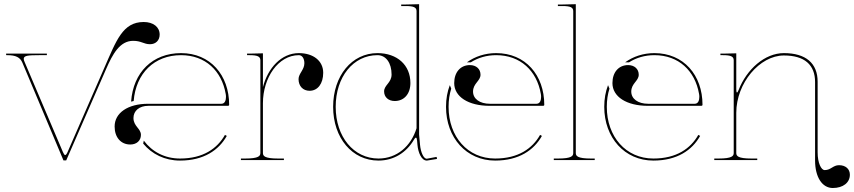

<svg xmlns="http://www.w3.org/2000/svg" viewBox="-20 -782 4172 938"><path d="M488.5 -448 310.5 -40C306 -29.5 302 -24.5 298.5 -24.5C295 -24.5 291.5 -29.5 287 -40L100.5 -478.5C97.5 -485 96 -490 96 -494.5C96 -510.5 117.5 -512.5 171 -512.5H209V-520H10V-512.5H15.5C57 -512.5 78.5 -502 89.5 -475.5L290 1.5H303.5L498.5 -445C530 -517 565 -582.5 630.5 -582.5C671 -582.5 682 -566 713 -566C741 -566 760 -585 760 -613C760 -650 729 -674.5 682 -674.5C579 -674.5 548 -583.5 488.5 -448Z M682.5 -95 679.5 -80.5C722 -29 785 2.5 859.5 2.5C975.5 2.5 1049 -48.5 1088 -118L1079 -123C1041.5 -56.5 972.5 -7.5 859.5 -7.5C785 -7.5 723 -40.5 682.5 -95ZM620.5 -285.5 633 -288.5C644 -424 734 -512.5 864.5 -512.5C983.5 -512.5 1063 -435.5 1082.5 -324C1083.5 -319.5 1084 -314.5 1084 -309C1084 -292.5 1079 -275 1061.5 -275H703C605 -275 540 -230.5 540 -164C540 -111 570.5 -76 616.5 -76C647.5 -76 668.5 -95 668.5 -123C668.5 -154 632 -165 632 -205.5C632 -241 661 -265 704.5 -265H1094.5C1096.5 -265 1099.5 -266.5 1099.5 -270C1099.5 -415 1007.5 -522.5 864.5 -522.5C725.5 -522.5 630.5 -428.5 620.5 -285.5Z M1187 -520V-512.5H1199.5C1238 -512.5 1252 -506 1252 -487.5V-35C1252 -20.5 1245.5 -7.5 1177 -7.5H1157V0H1367V-7.5H1339.5C1271 -7.5 1264.5 -20.5 1264.5 -35V-277.5C1264.5 -402.5 1339.5 -512.5 1440 -512.5C1456 -512.5 1467 -496.5 1467 -473C1467 -441 1438.5 -422.5 1438.5 -395.5C1438.5 -361.5 1460 -338.5 1492.5 -338.5C1532.5 -338.5 1559 -373.5 1559 -426.5C1559 -484 1511.5 -522.5 1440 -522.5C1354.5 -522.5 1288.5 -449.5 1264.5 -356.5V-521.5L1199.5 -520Z M1940 -760V-752.5H1962.5C2001 -752.5 2015 -746 2015 -727.5V-155.5C1988 -68 1919.5 -7.5 1829 -7.5C1708 -7.5 1620 -113.5 1620 -260C1620 -406.5 1706 -512.5 1824 -512.5C1865.5 -512.5 1893 -474.5 1893 -418C1893 -377.5 1856.5 -366.5 1856.5 -335.5C1856.5 -307.5 1877.5 -288.5 1908.5 -288.5C1954.5 -288.5 1985 -323.5 1985 -376.5C1985 -464 1920.5 -522.5 1824 -522.5C1699 -522.5 1607.5 -412 1607.5 -260C1607.5 -108 1700.5 2.5 1829 2.5C1904.5 2.5 1966 -37.5 2002 -99C2006 -106 2009 -109.5 2012 -109.5C2015 -109.5 2016.5 -104.5 2017.5 -96L2019.5 -73.5C2023 -36.5 2039 2.5 2065 2.5H2066L2115 -5.5L2113 -15.5L2064.5 -6.5C2049.5 -7 2035.5 -37.5 2032 -74.5L2027.5 -124.5V-761.5L1962.5 -760Z M2404 -522.5C2349.5 -522.5 2300.5 -506 2261 -477.5H2280C2315.5 -500 2358 -512.5 2404 -512.5C2523 -512.5 2602.5 -435.5 2622 -324C2623 -319.5 2623.5 -314.5 2623.5 -309C2623.5 -292.5 2618.5 -275 2601 -275H2373.5C2324 -275 2291 -299 2291 -334.5C2291 -375 2327.5 -386 2327.5 -417C2327.5 -445 2306.5 -464 2275.5 -464C2229.5 -464 2199 -429 2199 -376C2199 -309.5 2268 -265 2372 -265H2634C2636 -265 2639 -266.5 2639 -270C2639 -415 2547 -522.5 2404 -522.5ZM2177.5 -366C2165.5 -334 2159 -300 2159 -260C2159 -109.5 2258.5 2.5 2399 2.5C2515 2.5 2588.5 -48.5 2627.5 -118L2618.5 -123C2581 -56.5 2512 -7.5 2399 -7.5C2265 -7.5 2171.5 -114 2171.5 -260C2171.5 -293 2176 -322 2184.5 -349Z M2793 -35V-761.5L2728 -760H2705.5V-752.5H2728C2766.5 -752.5 2780.5 -746 2780.5 -727.5V-35C2780.5 -20.5 2774 -7.5 2705.5 -7.5H2685.5V0H2885.5V-7.5H2868C2799.5 -7.5 2793 -20.5 2793 -35Z M3177 -522.5C3122.5 -522.5 3073.5 -506 3034 -477.5H3053C3088.5 -500 3131 -512.5 3177 -512.5C3296 -512.5 3375.5 -435.5 3395 -324C3396 -319.5 3396.5 -314.5 3396.5 -309C3396.5 -292.5 3391.5 -275 3374 -275H3146.5C3097 -275 3064 -299 3064 -334.5C3064 -375 3100.5 -386 3100.5 -417C3100.5 -445 3079.5 -464 3048.5 -464C3002.5 -464 2972 -429 2972 -376C2972 -309.5 3041 -265 3145 -265H3407C3409 -265 3412 -266.5 3412 -270C3412 -415 3320 -522.5 3177 -522.5ZM2950.5 -366C2938.5 -334 2932 -300 2932 -260C2932 -109.5 3031.5 2.5 3172 2.5C3288 2.5 3361.5 -48.5 3400.5 -118L3391.5 -123C3354 -56.5 3285 -7.5 3172 -7.5C3038 -7.5 2944.5 -114 2944.5 -260C2944.5 -293 2949 -322 2957.5 -349Z M3499.5 -520V-512.5H3512C3550.5 -512.5 3564.5 -506 3564.5 -487.5V-35C3564.5 -20.5 3558 -7.5 3489.5 -7.5H3469.5V0H3679.5V-7.5H3652C3583.5 -7.5 3577 -20.5 3577 -35V-231C3577 -376 3691.5 -511 3809.5 -511C3910.5 -511 3962 -465.5 3962 -381V2.5C3962 83 3996.5 136.5 4048.5 136.5C4098.5 136.5 4132 110.5 4132 71.5C4132 43.5 4111 25 4079 25C4049.5 25 4039.5 49 4009 49C3992 49 3974.5 15 3974.5 -38V-382.5C3974.5 -473.5 3916.5 -522.5 3809.5 -522.5C3716 -522.5 3628 -443.5 3588.5 -342.5C3585 -333.5 3582.5 -330 3580.5 -330C3578 -330 3577 -337 3577 -345.5V-521.5L3512 -520Z"/></svg>

Font: ZnikomitNo24
Style: Regular
Weight: 500
Designer: gluk
Foundry: gluk
Version: Version 0.55